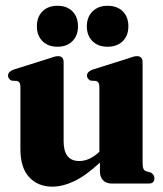

<svg xmlns="http://www.w3.org/2000/svg" viewBox="-20 -652 578 682"><path d="M52.5 -122V-342.5Q52.5 -353 49.8 -357.5Q47 -362 40.5 -364.5L21.5 -365.5Q8.5 -371.5 8.5 -383.5Q8.5 -397 27.5 -404.5L151.5 -443.5Q165.5 -448.5 172.8 -450.5Q180 -452.5 186.5 -452.5Q206 -452.5 206 -430.5V-150Q206 -80 261.5 -80Q297 -80 331 -111L333 -112.5V-342.5Q333 -353 330.2 -357.5Q327.5 -362 321 -364.5L302 -365.5Q289 -371.5 289 -383.5Q289 -397 308 -404.5L432 -443.5Q445.5 -448.5 453 -450.5Q460.5 -452.5 467 -452.5Q486.5 -452.5 486.5 -430.5V-73.5Q486.5 -59 489.5 -52.5Q492.5 -46 499.5 -43.5L516 -39Q528.5 -31 528.5 -19Q528.5 0 508.5 0H378Q357 0 346 -11.8Q335 -23.5 335 -42.5V-74.5Q285 -28 243.8 -8.5Q202.5 11 166 11Q115 11 83.8 -22.5Q52.5 -56 52.5 -122ZM184 -486Q151 -486 131 -505.8Q111 -525.5 111 -558.5Q111 -592 131 -611.8Q151 -631.5 184 -631.5Q217.5 -631.5 237.2 -611.8Q257 -592 257 -558.5Q257 -525.5 237.2 -505.8Q217.5 -486 184 -486ZM362 -486Q328.5 -486 308.5 -505.8Q288.5 -525.5 288.5 -558.5Q288.5 -591.5 308.8 -611.5Q329 -631.5 362 -631.5Q396 -631.5 416 -611.8Q436 -592 436 -558.5Q436 -525.5 416 -505.8Q396 -486 362 -486Z"/></svg>

Font: Fraunces 144pt S050
Style: Bold
Weight: 700
Version: Version 1.000; ttfautohint (v1.8.3)